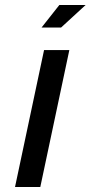

<svg xmlns="http://www.w3.org/2000/svg" viewBox="-20 -747 362 767"><path d="M40 0H141L257 -547H156ZM146 -637H224L322 -727H217Z"/></svg>

Font: League Gothic
Style: Italic
Weight: 400
Designer: The League of Moveable Type
Version: Version 1.600; ttfautohint (v1.8.3)